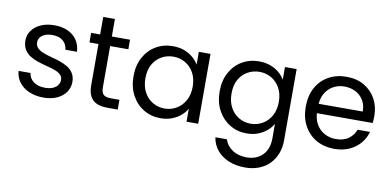

<svg xmlns="http://www.w3.org/2000/svg" viewBox="-84 -950 3027 1484"><g transform="rotate(10 1429.0 -208.0)"><path d="M271.1 8.5Q207.3 8.5 157.9 -12.9Q108.5 -34.3 79.5 -72.9Q50.4 -111.4 46.7 -161.4H140.7Q144.5 -121.5 178.6 -95Q212.8 -68.4 269.8 -68.4Q306 -68.4 330.9 -79.1Q355.9 -89.8 369 -108Q382.1 -126.2 382.1 -148.6Q382.1 -174.8 364.3 -191Q346.6 -207.2 317.7 -217.4Q288.9 -227.7 254.4 -236.3Q219.9 -244.9 185.4 -256.2Q150.9 -267.4 122 -285.2Q93.2 -302.9 75.4 -331.6Q57.7 -360.2 57.7 -403.7Q57.7 -445.7 82.7 -480.5Q107.7 -515.3 152.9 -536.1Q198.1 -556.8 259.1 -556.8Q319.9 -556.8 365.1 -536.1Q410.3 -515.3 436.4 -477Q462.5 -438.7 465.5 -385.2H374.5Q371.5 -426.3 341.5 -453.1Q311.4 -479.9 256.1 -479.9Q222.9 -479.9 198.9 -469.8Q174.8 -459.7 162.1 -443.1Q149.4 -426.4 149.4 -404.4Q149.4 -376.5 166.8 -359.5Q184.2 -342.4 212.3 -331.2Q240.4 -319.9 274.4 -311.2Q308.4 -302.5 342.5 -291.3Q376.6 -280.2 405.5 -263Q434.3 -245.9 452.4 -218.8Q470.6 -191.6 471.3 -149.4Q471.3 -104.6 446.7 -68.8Q422 -33 376.9 -12.3Q331.7 8.5 271.1 8.5Z M618.7 -150.3V-685.6H710.4V-150.3Q710.4 -109 727.4 -92.8Q744.3 -76.6 786.4 -76.6H853.2V0H770.8Q722.6 0 688.6 -14.6Q654.7 -29.3 636.7 -62.3Q618.7 -95.3 618.7 -150.3ZM853.2 -473.2H548V-548.3H853.2Z M928.6 -276Q928.6 -361.3 963.3 -424.4Q997.9 -487.6 1056.9 -522.2Q1115.9 -556.8 1189.4 -556.8Q1240.8 -556.8 1280.4 -541.4Q1320.1 -525.9 1348.6 -501.3Q1377.1 -476.6 1393.3 -447.5V-548.3H1484.8V0H1393.3V-102.3Q1377.1 -72.4 1347.8 -47.4Q1318.6 -22.4 1278.6 -6.9Q1238.5 8.5 1187.9 8.5Q1115.1 8.5 1056.1 -27.3Q997.1 -63 962.9 -126.9Q928.6 -190.8 928.6 -276ZM1393.3 -274.5Q1393.3 -338.2 1367.5 -383.8Q1341.7 -429.5 1299.5 -453.6Q1257.3 -477.6 1207.5 -477.6Q1157.7 -477.6 1115.2 -454.2Q1072.8 -430.7 1047.4 -386Q1021.9 -341.2 1021.9 -276Q1021.9 -211.9 1047.4 -165.5Q1072.8 -119.1 1115.2 -94.9Q1157.7 -70.7 1207.5 -70.7Q1257.3 -70.7 1299.5 -94.9Q1341.7 -119.1 1367.5 -165Q1393.3 -210.9 1393.3 -274.5Z M1865.4 -556.8Q1915.3 -556.8 1955.3 -541.8Q1995.4 -526.7 2024.2 -502.2Q2053.1 -477.6 2069.3 -448V-548.3H2160.8V11.7Q2160.8 68.2 2142.5 115.6Q2124.1 163 2090.2 197.5Q2056.4 232 2008.1 251Q1959.8 270 1899.2 270Q1827.6 270 1771.1 246.8Q1714.6 223.5 1678.8 181Q1643 138.5 1633.8 79.7H1724.1Q1739.3 129.3 1785.4 160.1Q1831.6 190.9 1899.2 190.9Q1947.6 190.9 1986.1 170.5Q2024.7 150.2 2047 110.2Q2069.3 70.1 2069.3 11.7V-102.8Q2053.1 -73.2 2023.8 -47.8Q1994.6 -22.4 1954.9 -6.9Q1915.3 8.5 1865.4 8.5Q1791.9 8.5 1732.9 -27.3Q1673.9 -63 1639.3 -126.9Q1604.6 -190.8 1604.6 -276Q1604.6 -361.3 1639.3 -424.4Q1673.9 -487.6 1732.9 -522.2Q1791.9 -556.8 1865.4 -556.8ZM2069.3 -274.5Q2069.3 -338.2 2043.5 -383.8Q2017.7 -429.5 1975.5 -453.6Q1933.3 -477.6 1883.5 -477.6Q1833.7 -477.6 1791.2 -454.2Q1748.8 -430.7 1723.4 -386Q1697.9 -341.2 1697.9 -276Q1697.9 -211.9 1723.4 -165.5Q1748.8 -119.1 1791.2 -94.9Q1833.7 -70.7 1883.5 -70.7Q1933.3 -70.7 1975.5 -94.9Q2017.7 -119.1 2043.5 -165Q2069.3 -210.9 2069.3 -274.5Z M2357.1 -239.9 2357.9 -313.7H2720.8Q2721 -353.8 2707.4 -384.7Q2693.8 -415.6 2669.8 -437Q2645.7 -458.5 2614.5 -469.2Q2583.4 -479.9 2548.2 -479.9Q2500.8 -479.9 2461.3 -457.8Q2421.7 -435.7 2397.8 -393.7Q2373.9 -351.7 2373.9 -290.1V-254.9Q2373.9 -195.6 2398.2 -153.7Q2422.5 -111.8 2463.1 -90.1Q2503.8 -68.4 2552 -68.4Q2614 -68.4 2652.3 -96.7Q2690.7 -124.9 2705.9 -168.6H2803.7Q2790.2 -118.9 2756.7 -79Q2723.2 -39 2671.8 -15.2Q2620.4 8.5 2552 8.5Q2473.9 8.5 2412.7 -26Q2351.4 -60.5 2316 -124.4Q2280.6 -188.3 2280.6 -274.5Q2280.6 -361.5 2315.3 -424.7Q2349.9 -487.8 2411.2 -522.3Q2472.4 -556.8 2552 -556.8Q2631.9 -556.8 2690.7 -522.7Q2749.5 -488.6 2782.3 -429.5Q2815.1 -370.5 2815.1 -295.4Q2815.1 -280.1 2814.3 -267Q2813.6 -253.9 2811.8 -239.9Z"/></g></svg>

Font: Poppins Variable
Style: Regular
Weight: 100
Designer: Jonny Pinhorn
Foundry: Indian Type Foundry
Version: Version 6.000